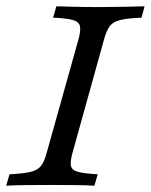

<svg xmlns="http://www.w3.org/2000/svg" viewBox="-27 -591 480 611"><path d="M-7.3 0 3.2 -36.3Q47.6 -38.7 70.2 -44Q92.7 -49.2 103.6 -63.3Q114.5 -77.4 121.8 -105.6L222.6 -465.3Q230.6 -493.5 227.4 -507.7Q224.2 -521.8 204.4 -527.4Q184.7 -533.1 141.9 -534.7L152.4 -571Q176.6 -570.2 212.1 -569.4Q247.6 -568.5 291.1 -568.5Q333.1 -568.5 370.2 -569.4Q407.3 -570.2 433.1 -571L423.4 -534.7Q379 -533.1 356 -527.4Q333.1 -521.8 322.6 -508.1Q312.1 -494.4 304 -465.3L204 -105.6Q196 -77.4 198.8 -63.3Q201.6 -49.2 221.8 -44Q241.9 -38.7 283.9 -36.3L273.4 0Q250 -1.6 213.3 -2Q176.6 -2.4 134.7 -2.4Q91.1 -2.4 54.4 -2Q17.7 -1.6 -7.3 0Z"/></svg>

Font: Playfair 9pt
Style: Italic
Weight: 400
Italic angle: -15.6°
Designer: Claus Eggers Sørensen
Foundry: Claus Eggers Sørensen
Version: Version 2.001;gftools[0.9.30]